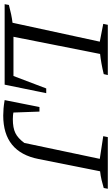

<svg xmlns="http://www.w3.org/2000/svg" viewBox="237 -932 704 1219"><g transform="rotate(90 589.5 -323.0)"><path d="M542 -264H572L518 0H7L12 -27Q42 -35 70.5 -41Q99 -47 125 -50L245 -604L132 -626L138 -655H457L451 -629Q380 -612 323 -606L214 -56H463ZM616 0 640 -70Q663 -61 687.5 -56.5Q712 -52 737 -52Q792 -52 825 -68Q858 -84 888 -125L989 -604L845 -626L851 -655H1179L1174 -629Q1151 -622 1123.5 -615.5Q1096 -609 1068 -606L990 -215Q946 9 714 9Q693 9 669 7Q645 5 616 0ZM616 0 660 -221H689L697 0Z"/></g></svg>

Font: Piazzolla Thin
Style: Italic
Weight: 400
Italic angle: -11.3°
Version: Version 2.005